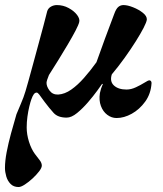

<svg xmlns="http://www.w3.org/2000/svg" viewBox="-57 -453 648 761"><path d="M16.7 288.3Q-3.2 288.3 -15.1 276Q-27.1 263.8 -32.2 246.1Q-37.3 228.5 -37.3 212.7Q-37.3 185.4 -30.7 150.3Q-24 115.3 -13.4 76.1Q-2.8 37 8.2 0Q13.2 -13 25.2 -40.5Q37.2 -68 44.2 -92Q47.2 -102 55.2 -130.3Q63.2 -158.6 73.6 -197.3Q84.1 -235.9 95.1 -276.5Q106.1 -317 115.6 -352.4Q125.1 -387.8 130.2 -408.9Q134.2 -420.7 145.1 -426.8Q155.9 -432.9 168.4 -432.9Q193.6 -432.9 215 -421.2Q236.5 -409.6 248.4 -393.9Q260.2 -378.2 257 -365.6Q254.5 -354.7 242.3 -331.3Q230.1 -308 212.1 -277.5Q194 -247 174.3 -215Q154.5 -183.1 137 -155.7Q132.7 -145.2 130 -136.9Q127.4 -128.6 127.4 -124.7Q127.4 -109.9 139.6 -93.7Q151.8 -77.4 173.7 -78.2Q199.8 -79.9 225.4 -97.9Q251 -115.8 276.3 -144.6Q301.6 -173.3 325.3 -206.3Q343.7 -257.4 359.7 -301.6Q375.7 -345.8 395.8 -397.9Q403.1 -418.2 411.9 -425.5Q420.7 -432.9 432.4 -432.9Q448.7 -432.9 470.8 -424Q492.9 -415.2 509.2 -402.3Q525.5 -389.3 525 -375.7Q524.1 -365.8 512.3 -342.8Q500.4 -319.8 480.8 -288.6Q461.1 -257.4 436.9 -223.6Q412.7 -189.8 386.2 -158.3Q377.2 -130.3 394.6 -114.2Q412.1 -98.1 444.4 -98.1Q462.6 -98.1 481.7 -107.1Q500.8 -116.1 515.8 -125.4Q530.8 -134.7 534 -134.7Q538.8 -134.7 541.4 -131.4Q544 -128 543.6 -123.2Q541.1 -81.5 518.6 -50.4Q496.1 -19.3 465.3 -2.2Q434.6 14.8 405 14.8Q385 14.8 368.1 2Q351.2 -10.7 342.9 -33.1Q334.6 -55.4 338.9 -83.8Q340.7 -92.7 343.6 -101.9Q346.5 -111 350.6 -119.9L347.8 -120.7Q343.8 -114.7 328.3 -93.4Q312.8 -72.1 291.9 -47.8Q271 -23.5 248.6 -5.1Q226.2 13.2 207.2 13.2Q172.4 13.2 155.5 -5.5Q138.5 -24.2 120.3 -48.5Q116.9 -52.5 110.8 -61.4Q104.7 -70.4 98.6 -78.2Q92.5 -86 88.5 -86Q81.8 -86 77 -79.5Q72.1 -73 67.1 -58.7Q63.7 -49.6 59.2 -31.1Q54.7 -12.6 51.7 9.4Q48.8 31.4 48.8 52Q48.8 79.6 57.7 108.2Q66.6 136.9 81.1 156.9Q91.6 171 100.2 181.8Q108.7 192.7 108.7 203.4Q108.7 212.2 98.1 226.1Q87.4 240 72.1 254.3Q56.7 268.5 41.4 278.4Q26.1 288.3 16.7 288.3Z"/></svg>

Font: EB Garamond
Style: Italic
Weight: 400
Italic angle: -17.2°
Designer: Georg Duffner and Octavio Pardo
Foundry: Georg Duffner
Version: Version 1.001